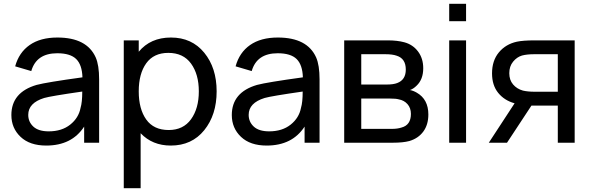

<svg xmlns="http://www.w3.org/2000/svg" viewBox="-20 -753 3122 1013"><path d="M485 -450Q503 -409 503 -334V0H424V-85Q359 15 224 15Q137 15 88.5 -31Q40 -77 40 -146Q40 -266 173 -305Q226 -319 415 -345Q413 -411 382 -441.5Q351 -472 282 -472Q172 -472 145 -378L60 -403Q80 -476 136.5 -515.5Q193 -555 283 -555Q438 -555 485 -450ZM237 -60Q306 -60 350.5 -95.5Q395 -131 405 -184Q414 -213 414 -270Q247 -246 213 -236Q129 -210 129 -147Q129 -110 156 -85Q183 -60 237 -60Z M882 -555Q992 -555 1057.5 -475Q1123 -395 1123 -271Q1123 -147 1057.5 -66Q992 15 881 15Q784 15 722 -50V240H633V-540H712V-480Q774 -555 882 -555ZM870 -67Q947 -67 988 -124Q1029 -181 1029 -271Q1029 -361 988 -417.5Q947 -474 868 -474Q791 -474 751.5 -419Q712 -364 712 -271Q712 -178 751.5 -122.5Q791 -67 870 -67Z M1648 -450Q1666 -409 1666 -334V0H1587V-85Q1522 15 1387 15Q1300 15 1251.5 -31Q1203 -77 1203 -146Q1203 -266 1336 -305Q1389 -319 1578 -345Q1576 -411 1545 -441.5Q1514 -472 1445 -472Q1335 -472 1308 -378L1223 -403Q1243 -476 1299.5 -515.5Q1356 -555 1446 -555Q1601 -555 1648 -450ZM1400 -60Q1469 -60 1513.5 -95.5Q1558 -131 1568 -184Q1577 -213 1577 -270Q1410 -246 1376 -236Q1292 -210 1292 -147Q1292 -110 1319 -85Q1346 -60 1400 -60Z M1796 0V-540H2026Q2076 -540 2113 -530Q2158 -518 2185.5 -481.5Q2213 -445 2213 -393Q2213 -334 2178 -301Q2161 -284 2143 -278Q2160 -275 2179 -264Q2240 -229 2240 -149Q2240 -95 2213.5 -59Q2187 -23 2140 -9Q2107 0 2052 0ZM1886 -307H2020Q2056 -307 2076 -315Q2121 -332 2121 -386Q2121 -444 2073 -459Q2051 -467 2012 -467H1886ZM1886 -73H2047Q2077 -73 2098 -80Q2148 -93 2148 -152Q2148 -183 2130 -203.5Q2112 -224 2083 -229Q2069 -233 2039 -233H1886Z M2350 -641V-733H2439V-641ZM2350 0V-540H2439V0Z M2801 -540H3012V0H2923V-196H2806H2784L2655 0H2559L2695 -208Q2641 -223 2608.5 -263Q2576 -303 2576 -366Q2576 -433 2612 -476.5Q2648 -520 2707 -533Q2740 -540 2801 -540ZM2923 -269V-467H2800Q2760 -467 2734 -460Q2707 -452 2687 -427.5Q2667 -403 2667 -367Q2667 -331 2687 -307.5Q2707 -284 2739 -275Q2765 -269 2800 -269Z"/></svg>

Font: Manrope Medium
Style: Medium
Weight: 500
Designer: Mikhail Sharanda
Foundry: Mikhail Sharanda
Version: Version 4.000;hotconv 1.0.109;makeotfexe 2.5.65596